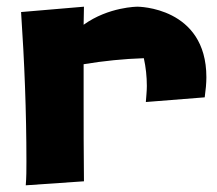

<svg xmlns="http://www.w3.org/2000/svg" viewBox="-20 -539 650 574"><path d="M592 -248C595 -270 597 -290 597 -308C597 -519 391 -519 391 -519C391 -519 305 -519 230 -465C230 -483 231 -501 231 -519L43 -503C53 -355 59 -206 59 -56C59 -32 59 -9 57 15L231 3C230 -81 230 -165 230 -250V-347C290 -357 350 -363 410 -365C416 -338 419 -310 419 -282C419 -266 417 -250 416 -234Z"/></svg>

Font: Galindo
Style: Regular
Weight: 400
Designer: Astigmatic (AOETI)
Foundry: Astigmatic (AOETI)
Version: Version 1.000